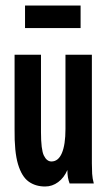

<svg xmlns="http://www.w3.org/2000/svg" viewBox="-20 -667 390 698"><path d="M144 11Q109 11 84 -7Q59 -25 45.5 -70Q32 -115 33 -197V-468H129V-187Q129 -123 139.5 -101.5Q150 -80 167 -80Q192 -80 205 -110.5Q218 -141 218 -198V-468H314V-73Q314 -53 315 -35.5Q316 -18 321 0H233Q229 -11 227 -22Q225 -33 225 -49Q213 -21 191.5 -5Q170 11 144 11ZM71 -565V-647H273V-565Z"/></svg>

Font: Inconsolata ExtraCondensed ExtraBold
Style: Regular
Weight: 800
Width: 2
Monospace: yes
Designer: Raph Levien, Cyreal, Brenton Simpson
Foundry: Raph Levien, Cyreal, Google
Version: Version 3.001; ttfautohint (v1.8.2.53-6de2)